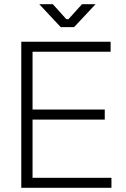

<svg xmlns="http://www.w3.org/2000/svg" viewBox="-20 -900 602 920"><path d="M373 -880 308 -808H298L233 -880H168L271 -770H335L438 -880ZM82 -700V0H514V-48H136V-327H482V-375H136V-652H510V-700Z"/></svg>

Font: Space Text Light
Style: Regular
Weight: 300
Designer: Florian Karsten (Space Text), Colophon Foundry (Space Mono)
Foundry: Florian Karsten
Version: Version 1.003;PS 001.003;hotconv 1.0.88;makeotf.lib2.5.64775